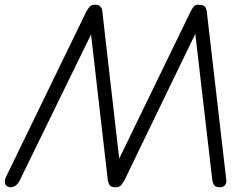

<svg xmlns="http://www.w3.org/2000/svg" viewBox="-47 -792 1034 812"><path d="M-1 0Q-12 0 -19 -6Q-26 -12 -26.5 -22.5Q-27 -33 -21 -45L318 -743Q325 -755 332 -763.5Q339 -772 354 -772Q370 -772 377 -764.5Q384 -757 385 -750L461 -87L442 -90L758 -741Q763 -751 770 -761.5Q777 -772 790 -772Q815 -772 821 -762.5Q827 -753 828 -739L910 -31Q912 -18 904.5 -9Q897 0 883 0Q864 0 858 -10Q852 -20 851 -29L775 -683L794 -680L479 -29Q475 -22 467 -11Q459 0 442 0Q422 0 416 -10Q410 -20 409 -29L334 -681L353 -677L37 -30Q29 -14 19 -7Q9 0 -1 0Z"/></svg>

Font: Edu SA Beginner
Style: Regular
Weight: 400
Designer: Tina and Corey Anderson
Foundry: Google for Education
Version: Version 1.003